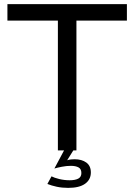

<svg xmlns="http://www.w3.org/2000/svg" viewBox="-20 -730 653 932"><path d="M230 126Q243 133 267.5 139Q292 145 318 145Q345 145 360 137Q375 129 375 110Q375 90 361 82.5Q347 75 324 75Q303 75 280 79.5Q257 84 244 88L291 0H261V-630H16V-710H596V-630H351V0H336L306 48Q314 45 324 44Q334 43 342 43Q377 43 399 59Q421 75 421 107Q421 142 393 162Q365 182 311 182Q281 182 255.5 176.5Q230 171 210 163Z"/></svg>

Font: Raleway Medium Alt1
Style: Regular
Weight: 500
Designer: Matt McInerney, Pablo Impallari, Rodrigo Fuenzalida
Foundry: Matt McInerney, Pablo Impallari, Rodrigo Fuenzalida
Version: Version 3.000g; ttfautohint (v1.5) -l 8 -r 28 -G 28 -x 14 -D